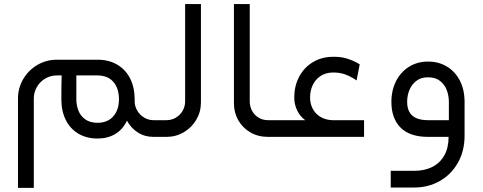

<svg xmlns="http://www.w3.org/2000/svg" viewBox="-20 -663 2338 930"><path d="M742.5 -80.9H723.5Q699.1 -80.9 678.2 -93.5Q657.2 -106 644.9 -127.1Q632.5 -148.1 632.1 -172.6Q632.3 -176.1 632.3 -183Q631.8 -240.7 609.8 -283.8Q587.7 -326.8 547.2 -350.3Q506.7 -373.8 453.1 -373.8H255.7Q204.2 -373.8 160.9 -348.4Q117.7 -323 92.4 -279.9Q67.1 -236.7 67.1 -185.7V247H143.7V-185.7Q143.7 -215.8 158.7 -241.7Q173.6 -267.5 199.4 -282.6Q225.1 -297.7 255.7 -297.7H278.6Q277.2 -250.3 277.2 -183.2Q277 -125.7 298.3 -82.6Q319.6 -39.4 359.4 -15.7Q399.2 8 452.9 8Q501.9 8 538.7 -14.2Q575.5 -36.5 594.9 -78.6Q614.2 -42.7 647.5 -21.4Q680.8 0 723.5 0H742.5ZM556.3 -183Q556.3 -145.6 542.6 -119.6Q528.9 -93.7 505.9 -80.9Q482.8 -68.2 452.9 -68.2Q416 -68.2 392.9 -84.9Q369.7 -101.7 359.6 -127.8Q349.6 -154 349.8 -182.8V-297.7H452.9Q503 -297 529.4 -266.1Q555.8 -235.2 556.3 -183Z M742.4 0H786.6Q832 0 870.3 -22.5Q908.5 -45 930.9 -83.2Q953.3 -121.5 953.3 -166.7V-643.2H876.7V-171.6Q876.7 -146.9 864.5 -126.1Q852.4 -105.2 831.8 -93.1Q811.2 -80.9 786.6 -80.9H742.4Q724.5 -72.1 717.8 -56.3Q711 -40.5 717.8 -24.7Q724.5 -8.9 742.4 0Z M1312.1 -80.9H1278Q1253 -80.9 1232.8 -93Q1212.6 -105 1201.1 -126Q1189.7 -146.9 1189.7 -171.6V-643.2H1113.1V-162.6Q1113.1 -118.3 1133.8 -81.3Q1154.5 -44.2 1192.2 -22.1Q1229.8 0 1278 0H1312.1Z M1312.1 0H1743.4V-80.9H1588.8Q1556.3 -82.3 1531.9 -97Q1507.6 -111.6 1494.7 -136.3Q1481.9 -160.9 1481.9 -190.6Q1481.9 -223.8 1494.9 -251.1Q1508 -278.5 1532 -294.4Q1556 -310.3 1587.9 -311.7Q1622 -312.9 1650.3 -303.1Q1678.6 -293.2 1707.3 -273.4L1722.3 -351.2Q1696.6 -367.8 1661.9 -379Q1627.2 -390.3 1580.6 -387.5Q1530.2 -384.6 1490.2 -358.6Q1450.2 -332.7 1427.7 -288.7Q1405.3 -244.7 1405.3 -190.6Q1405.3 -157.3 1419.5 -127.9Q1433.6 -98.5 1458.5 -80.9H1312.1Q1294.2 -72.1 1287.4 -56.3Q1280.7 -40.5 1287.4 -24.7Q1294.2 -8.9 1312.1 0Z M2053.1 -80.9Q2017.7 -80.9 1995.3 -91.4Q1972.9 -101.8 1962.5 -121.5Q1952.1 -141.1 1952.1 -169.4Q1952.1 -201.1 1963.5 -228Q1974.8 -254.8 1997.3 -271.7Q2019.8 -288.6 2053.1 -288.6Q2089.5 -288.6 2112 -270.6Q2134.5 -252.6 2144.3 -225.7Q2154.2 -198.9 2154.2 -169.4V-80.9ZM2230.3 -169.4Q2230.3 -227.2 2208 -271.5Q2185.6 -315.7 2145.4 -340.2Q2105.2 -364.8 2053.1 -364.8Q2002 -364.8 1961.6 -339.8Q1921.2 -314.8 1898.5 -270.2Q1875.8 -225.7 1875.8 -169.4Q1875.8 -89.6 1920.3 -44.8Q1964.9 0 2053.1 0H2152.9Q2152.9 52.4 2132.4 89.3Q2111.8 126.3 2074.4 145.3Q2037.1 164.3 1987.7 164.3H1872.6V245.2H1987.7Q2054.7 245.2 2110 213.9Q2165.4 182.6 2197.9 125.5Q2230.3 68.5 2230.3 -6Z"/></svg>

Font: Arad-VF Thin Dots1
Style: Regular
Weight: 100
Designer: Mohammad Darvishi
Version: Version 1.000;August 30, 2024;FontCreator 15.0.0.2992 64-bit